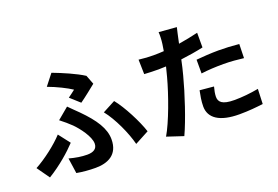

<svg xmlns="http://www.w3.org/2000/svg" viewBox="-111 -1149 2222 1536"><g transform="rotate(-20 1000.0 -381.0)"><path d="M549 -488C588 -515 665 -577 691 -598L661 -676C594 -719 488 -764 406 -795L333 -702C407 -675 487 -635 530 -606C517 -595 492 -577 469 -560ZM319 27C367 36 424 41 479 41C581 41 676 2 676 -131C676 -223 618 -311 512 -418C486 -444 460 -468 431 -498L334 -417C367 -392 400 -363 425 -339C469 -295 538 -205 538 -145C538 -99 503 -81 453 -81C405 -81 355 -89 300 -104ZM969 -92C939 -185 862 -335 800 -411L692 -354C759 -271 824 -127 849 -28ZM360 -216 285 -313C226 -248 119 -165 33 -119L109 -12C214 -76 305 -157 360 -216Z M1533 -379C1595 -387 1655 -390 1724 -390C1784 -390 1845 -384 1894 -378L1897 -497C1839 -503 1779 -506 1723 -506C1659 -506 1588 -501 1533 -496ZM1611 -697C1557 -684 1501 -673 1445 -664L1453 -702C1458 -724 1467 -768 1474 -795L1323 -807C1325 -784 1324 -744 1319 -707C1317 -691 1314 -672 1310 -650C1280 -648 1251 -647 1222 -647C1181 -647 1148 -649 1097 -655L1100 -531C1135 -529 1172 -527 1220 -527C1240 -527 1262 -528 1285 -529C1278 -501 1271 -473 1264 -447C1227 -308 1152 -100 1093 -1L1232 45C1286 -71 1353 -274 1389 -413C1400 -453 1410 -497 1419 -540C1485 -548 1552 -559 1611 -572ZM1472 -258C1464 -219 1455 -171 1455 -126C1455 -26 1540 32 1707 32C1786 32 1853 25 1909 18L1914 -109C1843 -96 1774 -89 1708 -89C1602 -89 1577 -121 1577 -164C1577 -186 1583 -219 1591 -247Z"/></g></svg>

Font: Noto Sans CJK JP Bold
Style: Regular
Weight: 700
Designer: Ryoko NISHIZUKA (kana & ideographs); Paul D. Hunt (Latin, Greek & Cyrillic); Wenlong ZHANG (bopomofo); Sandoll Communica
Foundry: Adobe Systems Incorporated
Version: Version 1.004;PS 1.004;hotconv 1.0.82;makeotf.lib2.5.63406